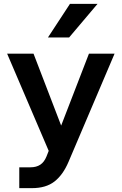

<svg xmlns="http://www.w3.org/2000/svg" viewBox="-20 -781 631 995"><path d="M441 -503H573.8L334.8 58.5Q306.4 125.2 262.3 159.6Q218.2 194 145.4 194H79.9V86H138.1Q168.3 86 188.8 72.5Q209.3 58.9 221 29.8L232.4 0.8L16.9 -503H153.7L318.4 -74.4H275.4ZM485.5 -761 338.3 -587H228.6L342.6 -761Z"/></svg>

Font: Wix Madefor Display
Style: Regular
Weight: 400
Designer: Dalton Maag Ltd
Foundry: Dalton Maag Ltd
Version: Version 3.100